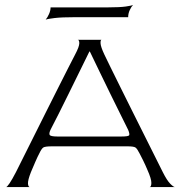

<svg xmlns="http://www.w3.org/2000/svg" viewBox="-20 -762 735 782"><path d="M5 0Q9 -1 19 -15.5Q29 -30 45 -61Q53 -77 71.5 -114Q90 -151 114.5 -200Q139 -249 165.5 -302Q192 -355 216.5 -403.5Q241 -452 259.5 -488.5Q278 -525 286 -540Q303 -572 303 -586Q303 -600 296 -600H394Q389 -600 389.5 -586Q390 -572 405 -540Q412 -525 430 -488.5Q448 -452 472 -403.5Q496 -355 522.5 -302Q549 -249 573.5 -200Q598 -151 616.5 -114Q635 -77 643 -61Q660 -27 673.5 -13.5Q687 0 693 0H589Q596 0 596.5 -16.5Q597 -33 580 -71Q573 -88 563 -108.5Q553 -129 549 -136Q539 -156 532 -161Q525 -166 499 -166H192Q163 -166 156 -161Q149 -156 140 -137Q134 -126 123.5 -102Q113 -78 106 -61Q93 -28 94 -14Q95 0 102 0ZM214 -206H474Q503 -206 506 -211Q509 -216 502 -233Q491 -256 472 -293.5Q453 -331 431 -376.5Q409 -422 386.5 -468Q364 -514 346 -552H344Q326 -515 303.5 -469.5Q281 -424 259 -379Q237 -334 218 -296.5Q199 -259 187 -236Q179 -220 182 -213Q185 -206 214 -206ZM166 -682Q173 -690 179.5 -704.5Q186 -719 186 -732H422Q468 -732 492.5 -735.5Q517 -739 522 -742Q515 -735 508.5 -721Q502 -707 502 -692H286Q231 -692 202 -688.5Q173 -685 166 -682Z"/></svg>

Font: Red Rose Light
Style: Regular
Weight: 300
Designer: Jaikishan Patel
Version: Version 1.001; ttfautohint (v1.8.3)